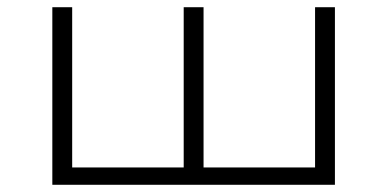

<svg xmlns="http://www.w3.org/2000/svg" viewBox="-20 -512 1073 532"><path d="M125 0V-492H180V-48H489V-492H544V-48H853V-492H908V0Z"/></svg>

Font: Nunito Sans 7pt Expanded ExtraLight
Style: Regular
Weight: 250
Width: 7
Designer: Vernon Adams
Foundry: Vernon Adams
Version: Version 3.101;gftools[0.9.27]